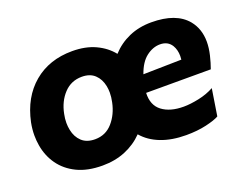

<svg xmlns="http://www.w3.org/2000/svg" viewBox="-88 -677 1083 855"><g transform="rotate(-20 453.0 -249.0)"><path d="M269 13Q198.5 13 149 -11Q99.5 -35 70.2 -76.2Q41 -117.5 32.5 -169.5Q28.5 -192.5 28.5 -217Q28.5 -246 34.5 -277Q58 -388.5 131.8 -450.5Q205.5 -512.5 314.5 -512.5Q377.5 -512.5 424.2 -490.8Q471 -469 500.5 -432Q535.5 -470.5 583.2 -491.5Q631 -512.5 689.5 -512.5Q807 -512.5 858.5 -450Q893 -407.5 893 -347Q893 -317.5 885 -284Q877 -251 867.5 -225H561Q558.5 -167 596 -138.5Q633.5 -110 698 -110Q729.5 -110 770 -118.5Q810.5 -127 843 -145L823 -18Q803 -6.5 760.8 3.2Q718.5 13 665.5 13Q597.5 13 546 -7Q494.5 -27 462.5 -64.5Q426.5 -27.5 377.5 -7.2Q328.5 13 269 13ZM692.5 -407Q658.5 -407 627.2 -383Q596 -359 578 -307L759 -310.5Q760 -319.5 760 -328Q760 -356.5 747 -378.5Q729.5 -407 692.5 -407ZM277.5 -108.5Q328 -108.5 360.8 -146Q393.5 -183.5 404.5 -237.5Q409.5 -260.5 409.5 -281.5Q409.5 -297.5 406.5 -313Q399.5 -348 377 -369.2Q354.5 -390.5 316 -390.5Q265 -390.5 231 -354.2Q197 -318 186 -262Q181.5 -240.5 181.5 -220.5Q181.5 -203 185 -186.5Q192 -151.5 215 -130Q238 -108.5 277.5 -108.5Z"/></g></svg>

Font: Heraclito
Style: Bold Italic
Weight: 700
Italic angle: -12°
Designer: Kostas Bartsokas (font) & Cristiano Sobral (main changes)
Foundry: Kostas Bartsokas (font) & Cristiano Sobral (main changes)
Version: Version 1.00;July 8, 2020;FontCreator 13.0.0.2655 64-bit